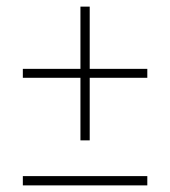

<svg xmlns="http://www.w3.org/2000/svg" viewBox="-20 -560 514 580"><path d="M49 -352V-325H223V-136H251V-325H425V-352H251V-540H223V-352ZM49 0H425V-28H49Z"/></svg>

Font: LT Wave Alt Thin
Style: Regular
Weight: 100
Designer: Daniel Lyons
Version: Version 2.5 (Glyphs App)